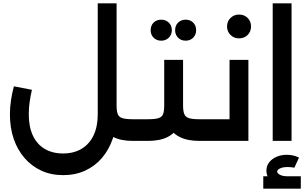

<svg xmlns="http://www.w3.org/2000/svg" viewBox="-20 -852 1861 1161"><path d="M783 0Q711 0 664 -24Q617 -48 594 -95.5Q571 -143 571 -214H685Q685 -180 692 -162Q699 -144 720.5 -137.5Q742 -131 783 -131H823V0ZM362 207Q288 207 229 179.5Q170 152 127.5 102.5Q85 53 62.5 -13.5Q40 -80 40 -160Q40 -203 46.5 -246.5Q53 -290 64 -330L173 -309Q164 -270 159 -233.5Q154 -197 154 -161Q154 -86 178.5 -33Q203 20 250 48Q297 76 361 76Q426 76 473 48Q520 20 545.5 -33Q571 -86 571 -161V-832H685V-161Q685 -81 662 -14Q639 53 597 102.5Q555 152 495.5 179.5Q436 207 362 207ZM823 0V-131Q833 -131 838 -113Q843 -95 843 -66Q843 -36 838 -18Q833 0 823 0Z M823 0V-131H875Q917 -131 938 -137.5Q959 -144 966 -162Q973 -180 973 -214V-490H1087V-214Q1087 -143 1064 -95.5Q1041 -48 994.5 -24Q948 0 875 0ZM1185 0Q1113 0 1066 -24Q1019 -48 996 -95.5Q973 -143 973 -214H1087Q1087 -180 1094.5 -162Q1102 -144 1123 -137.5Q1144 -131 1185 -131H1225V0ZM1225 0V-131Q1236 -131 1240.5 -113Q1245 -95 1245 -66Q1245 -36 1240.5 -18Q1236 0 1225 0ZM823 0Q812 0 807.5 -18Q803 -36 803 -67Q803 -96 807.5 -113.5Q812 -131 823 -131ZM1103 -606Q1075 -606 1057 -624Q1039 -642 1039 -669Q1039 -698 1057 -715.5Q1075 -733 1103 -733Q1130 -733 1148 -715.5Q1166 -698 1166 -669Q1166 -642 1148 -624Q1130 -606 1103 -606ZM955 -606Q927 -606 909 -624Q891 -642 891 -669Q891 -698 909 -715.5Q927 -733 955 -733Q982 -733 1000.5 -715.5Q1019 -698 1019 -669Q1019 -642 1000.5 -624Q982 -606 955 -606Z M1368 -490H1482V0H1225V-131H1368ZM1225 0Q1214 0 1209.5 -18Q1205 -36 1205 -67Q1205 -96 1209.5 -113.5Q1214 -131 1225 -131ZM1425 -620Q1395 -620 1374 -640.5Q1353 -661 1353 -692Q1353 -723 1374 -743.5Q1395 -764 1425 -764Q1457 -764 1477.5 -743.5Q1498 -723 1498 -692Q1498 -661 1477.5 -640.5Q1457 -620 1425 -620Z M1629 0V-832H1743V0ZM1720 267Q1663 267 1627 245Q1591 223 1591 180Q1591 150 1608.5 128.5Q1626 107 1653.5 95.5Q1681 84 1714 84Q1733 84 1752 88Q1771 92 1788 101L1760 162Q1751 160 1740 159Q1729 158 1720 158Q1690 158 1673 166.5Q1656 175 1656 186Q1656 196 1673 205Q1690 214 1720 214ZM1572 289V214H1799V289Z"/></svg>

Font: Alexandria Medium
Style: Regular
Weight: 500
Designer: Mohamed Gaber
Foundry: Kief Type Foundry
Version: Version 5.100